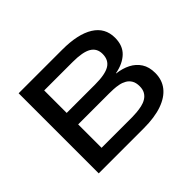

<svg xmlns="http://www.w3.org/2000/svg" viewBox="-145 -950 1195 1195"><g transform="rotate(-45 452.5 -352.5)"><path d="M124 0V-705H508Q645 -705 719 -659Q793 -613 793 -525Q793 -456 752 -417Q711 -378 641 -365V-363Q691 -357 730 -337Q769 -317 792 -281.5Q815 -246 815 -193Q815 -132 781 -89Q747 -46 681.5 -23Q616 0 521 0ZM249 -100H518Q536 -100 559 -102Q582 -104 605 -109Q628 -114 647 -125.5Q666 -137 677 -156Q688 -175 688 -203Q688 -234 676.5 -253.5Q665 -273 646 -284Q627 -295 604 -299.5Q581 -304 559 -305Q537 -306 520 -306H249ZM249 -407H500Q588 -407 627.5 -431Q667 -455 667 -509Q667 -558 627.5 -581.5Q588 -605 499 -605H249Z"/></g></svg>

Font: Nunito Sans 7pt Expanded SemiBold
Style: Regular
Weight: 600
Width: 7
Designer: Vernon Adams
Foundry: Vernon Adams
Version: Version 3.101;gftools[0.9.27]